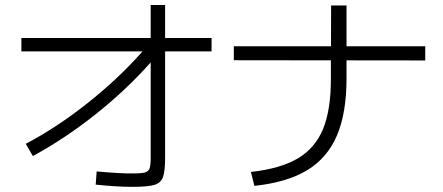

<svg xmlns="http://www.w3.org/2000/svg" viewBox="-20 -764 1769 767"><path d="M549.3 -558.6H65.4V-612.3H582V-744.1H639.6V-612.3H825.2V-558.6H639.6V-135.7Q639.6 -80.1 631.1 -56.6Q622.6 -33.2 596.7 -25.4Q570.8 -17.6 508.8 -17.6Q448.2 -17.6 362.3 -26.4L366.2 -79.1Q467.8 -70.3 504.9 -71.3Q542.5 -70.8 557.6 -74.7Q572.8 -78.6 577.4 -91.1Q582 -103.5 582 -134.8V-514.6Q482.9 -403.3 360.6 -306.4Q238.3 -209.5 111.3 -140.6L83 -189.5Q206.5 -254.4 329.8 -352.1Q453.1 -449.7 549.3 -558.6Z M1301.8 -451.2V-522.9L914.1 -523.4V-579.1H1302.2L1302.7 -742.2H1364.3V-579.1H1678.7V-522.5L1364.3 -522.9V-451.2Q1364.3 -313 1326.2 -223.1Q1288.1 -133.3 1207.3 -84.2Q1126.5 -35.2 996.1 -21.5L982.4 -77.1Q1101.1 -90.3 1170.4 -131.6Q1239.7 -172.9 1271 -249.8Q1302.2 -326.7 1301.8 -451.2Z"/></svg>

Font: Pretendard GOV Light
Style: Regular
Weight: 300
Designer: Base glyphs from Inter by Rasmus Andersson; Hangeul glyphs from Noto Sans CJK(Source Han Sans) by Jang Soo-young and Kan
Foundry: Kil Hyung-jin
Version: Version 1.309